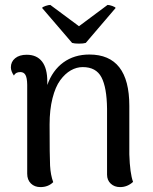

<svg xmlns="http://www.w3.org/2000/svg" viewBox="-20 -743 617 775"><path d="M326.2 -569.8Q316.9 -566.9 298.6 -566.9Q280.3 -566.9 271 -569.8L149.9 -710.9Q151.4 -714.8 163.6 -719Q175.8 -723.1 183.1 -723.1L298.8 -637.2L414.1 -723.1Q421.4 -723.1 433.1 -719Q444.8 -714.8 446.8 -710.9ZM502 -120.1Q504.4 -43 517.1 -8.8Q494.1 12.2 464.8 12.2Q441.9 12.2 427 -1.7Q412.1 -15.6 412.1 -38.1V-304.2Q411.1 -390.1 389.4 -431.2Q367.7 -472.2 314 -472.2Q289.1 -472.2 265.9 -459Q242.7 -445.8 223.1 -419.2Q203.6 -392.6 191.9 -346.4Q180.2 -300.3 180.2 -240.2Q180.2 -112.8 182.1 -74.7Q184.1 -36.6 194.8 -7.8Q174.8 12.2 143.1 12.2Q119.6 12.2 104.7 -2.4Q89.8 -17.1 89.8 -42V-400.9Q89.4 -428.7 82.8 -440.4Q76.2 -452.1 62 -452.1Q43 -452.1 36.1 -438Q23.9 -455.6 23.9 -471.2Q23.9 -493.7 41 -507.8Q58.1 -522 87.9 -522Q128.4 -522 149.7 -494.6Q170.9 -467.3 170.9 -414.1V-399.9Q191.9 -459 235.8 -491Q279.8 -522.9 340.8 -522.9Q502 -522.9 502 -315.9Z"/></svg>

Font: Arima Madurai Medium
Style: Regular
Weight: 500
Designer: Joana Correia and Natanael Gama
Foundry: NDISCOVER
Version: Version 1.019;PS 001.019;hotconv 1.0.88;makeotf.lib2.5.64775